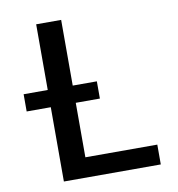

<svg xmlns="http://www.w3.org/2000/svg" viewBox="-82 -804 815 878"><g transform="rotate(-10 326.0 -365.0)"><path d="M32 -345V-425H144V-730H260V-425H372V-345H260V-92H594V0H144V-345Z"/></g></svg>

Font: M PLUS 1p Medium
Style: Regular
Weight: 500
Version: Version 1.062